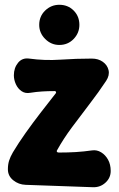

<svg xmlns="http://www.w3.org/2000/svg" viewBox="-20 -764 496 803"><path d="M220 -138Q216 -133 218 -129.5Q220 -126 226 -126Q264 -126 297 -128Q330 -130 365 -135Q385 -138 403 -127Q421 -116 432 -96Q443 -76 443 -49Q443 -20 421 0Q399 20 369 19L87 9Q58 8 35.5 -10Q13 -28 13 -56Q13 -76 18 -92Q23 -108 34 -127Q58 -167 87.5 -208.5Q117 -250 149 -291.5Q181 -333 211 -371Q216 -376 214 -380Q212 -384 205 -383Q181 -383 156.5 -381.5Q132 -380 107 -376Q86 -372 70.5 -382.5Q55 -393 46.5 -411.5Q38 -430 38 -449Q38 -480 55.5 -501.5Q73 -523 102 -519Q167 -510 233 -514.5Q299 -519 364 -519Q391 -519 410 -505.5Q429 -492 434 -470.5Q439 -449 424 -426Q393 -379 354.5 -329Q316 -279 280.5 -231Q245 -183 220 -138ZM144 -660Q144 -696 169 -720Q194 -744 228 -744Q264 -744 288 -720Q312 -696 312 -660Q312 -626 288 -601Q264 -576 228 -576Q194 -576 169 -601Q144 -626 144 -660Z"/></svg>

Font: Winky Sans
Style: Bold
Weight: 700
Designer: Simon Atzbach
Foundry: typofactur
Version: Version 1.205